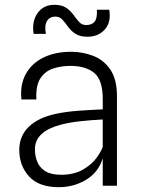

<svg xmlns="http://www.w3.org/2000/svg" viewBox="-20 -771 590 797"><path d="M224 6Q141 6 100.5 -38.8Q60 -83.5 60 -148.5Q60 -206.5 99.5 -244.8Q139 -283 212 -298.5Q254.5 -307.5 305.2 -311.2Q356 -315 406.5 -317V-359Q406.5 -439.5 371 -468.5Q335.5 -497.5 272 -497.5Q234 -497.5 200.5 -486.5Q167 -475.5 147.5 -445.5Q128 -415.5 131 -358H69Q62.5 -419.5 87.2 -464Q112 -508.5 160.5 -532.2Q209 -556 275 -556Q323 -556 366.8 -539.2Q410.5 -522.5 438 -482.2Q465.5 -442 465.5 -371.5V0H406.5V-113.5Q388 -55 337 -24.5Q286 6 224 6ZM232.5 -45.5Q286.5 -45.5 323 -66.2Q359.5 -87 380 -114.8Q400.5 -142.5 406.5 -162V-275Q363 -273 315.2 -268Q267.5 -263 229 -252.5Q179 -239 152 -214Q125 -189 125 -150.5Q125 -124.5 134.2 -100.5Q143.5 -76.5 166.8 -61.2Q190 -46 232.5 -45.5ZM343 -618.5Q311.5 -618.5 292.8 -631Q274 -643.5 262.2 -660.2Q250.5 -677 239 -689.5Q227.5 -702 210 -702Q185.5 -702 174.8 -683.2Q164 -664.5 170.5 -630.5H119.5Q111.5 -682.5 136 -716.8Q160.5 -751 206 -751Q237.5 -751 255.5 -738.2Q273.5 -725.5 285.2 -709Q297 -692.5 308.5 -679.8Q320 -667 337.5 -667Q362 -667 373.2 -681.8Q384.5 -696.5 382 -730.5H433.5Q442 -679 415.2 -648.8Q388.5 -618.5 343 -618.5Z"/></svg>

Font: Spline Sans Light
Style: Regular
Weight: 300
Designer: Eben Sorkin, Mirko Velimirovic
Foundry: Sorkin Type
Version: Version 1.000; ttfautohint (v1.8.3)